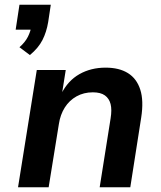

<svg xmlns="http://www.w3.org/2000/svg" viewBox="-20 -789 677 809"><path d="M106 -557 62 -590Q86 -611 97.5 -634Q109 -657 112 -678L137 -664H46L62 -769H194L183 -696Q176 -654 159 -620.5Q142 -587 106 -557ZM56 0 135 -494H257L241 -393H238Q266 -449 314.5 -476.5Q363 -504 425 -504Q482 -504 519 -481Q556 -458 571 -411.5Q586 -365 575 -294L529 0H400L446 -290Q452 -327 446 -350.5Q440 -374 422 -387Q404 -400 371 -400Q333 -400 302.5 -383Q272 -366 253 -336Q234 -306 228 -266L185 0Z"/></svg>

Font: Nunito Sans 10pt
Style: Bold Italic
Weight: 700
Italic angle: -9°
Designer: Vernon Adams
Foundry: Vernon Adams
Version: Version 3.101;gftools[0.9.27]